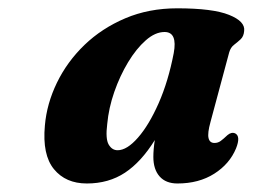

<svg xmlns="http://www.w3.org/2000/svg" viewBox="-20 -736 608 462"><path d="M486.5 -442.5Q479 -415.5 481.8 -403.8Q484.5 -392 496 -392Q504.5 -392 511 -396.8Q517.5 -401.5 527.5 -411Q537 -419 546 -415Q559.5 -408 548 -379Q532.5 -341.5 495.5 -318Q458.5 -294.5 407 -294.5Q379 -294.5 364 -311.5Q349 -328.5 349 -358.5Q349 -376.5 352.5 -399Q320 -346.5 280.8 -320.5Q241.5 -294.5 189 -294.5Q138 -294.5 109.8 -329Q81.5 -363.5 88 -434Q92.5 -486.5 117 -537Q141.5 -587.5 183.2 -627.8Q225 -668 281.5 -692Q338 -716 406.5 -716Q492 -716 531.2 -700.2Q570.5 -684.5 567.5 -661.5Q566.5 -648.5 559 -641.5Q551.5 -634.5 543.2 -628.2Q535 -622 531.5 -610ZM238 -437.5Q233.5 -402 241.5 -388.2Q249.5 -374.5 263 -374.5Q285.5 -374.5 312 -404.8Q338.5 -435 361.8 -487.8Q385 -540.5 398 -608Q407.5 -659 376 -659Q353.5 -659 330.8 -639Q308 -619 288.2 -586.2Q268.5 -553.5 255 -514.8Q241.5 -476 238 -437.5Z"/></svg>

Font: Fraunces 72pt Soft
Style: Bold Italic
Weight: 700
Italic angle: -16°
Version: Version 1.000;[b76b70a41]